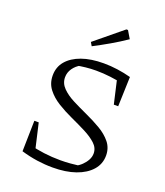

<svg xmlns="http://www.w3.org/2000/svg" viewBox="-161 -999 958 1116"><g transform="rotate(20 318.5 -441.5)"><path d="M297 9Q249 9 200.5 2Q152 -5 101 -20L128 -71Q173 -59 223 -52.5Q273 -46 325 -46Q355 -46 386 -48.5Q417 -51 448 -55L418 -46Q439 -56 456 -72.5Q473 -89 483.5 -108.5Q494 -128 494 -149Q494 -183 466.5 -208.5Q439 -234 396 -256Q353 -278 304.5 -300Q256 -322 213 -348.5Q170 -375 142.5 -410.5Q115 -446 115 -495Q115 -547 146.5 -584Q178 -621 235 -641.5Q292 -662 371 -662Q413 -662 456 -656Q499 -650 540 -639L521 -586Q477 -596 432 -601.5Q387 -607 343 -607Q310 -607 278.5 -603.5Q247 -600 216 -594L249 -604Q221 -589 203.5 -564Q186 -539 186 -509Q186 -472 213.5 -444Q241 -416 284 -394Q327 -372 375.5 -350Q424 -328 467.5 -302.5Q511 -277 538.5 -243Q566 -209 566 -162Q566 -110 532 -71.5Q498 -33 438 -12Q378 9 297 9ZM176 -19 101 -20 105 -210H132ZM507 -456 465 -639H540L534 -456ZM270 -731 257 -753 426 -892H436L464 -845Q417 -813 368.5 -785Q320 -757 270 -731Z"/></g></svg>

Font: Piazzolla Thin Light
Style: Regular
Weight: 300
Version: Version 2.005